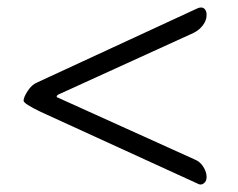

<svg xmlns="http://www.w3.org/2000/svg" viewBox="-20 -490 636 513"><path d="M89 -191Q43 -213 43 -221Q43 -230 54 -247Q65 -264 80 -270L506 -467Q512 -470 517 -470Q524 -470 528 -464.5Q532 -459 532 -450Q532 -436 522.5 -423Q513 -410 497 -402L135 -237Q132 -235 131.5 -232.5Q131 -230 135 -229L500 -64Q515 -58 523.5 -44Q532 -30 532 -17Q532 -6 525 -0.5Q518 5 511 2Z"/></svg>

Font: EB Garamond SemiBold
Style: Italic
Weight: 600
Italic angle: -17.2°
Designer: Georg Duffner and Octavio Pardo
Foundry: Georg Duffner
Version: Version 1.000